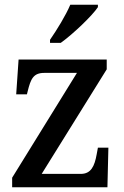

<svg xmlns="http://www.w3.org/2000/svg" viewBox="-20 -786 519 806"><path d="M190 -619V-606H235C288 -644 368 -721 391 -756V-766H275C256 -721 219 -661 190 -619ZM31 0H431L435 -166H391L386 -139C377 -88 362 -56 319 -56H155L428 -495V-536H58L48 -390H93L96 -402C109 -455 120 -480 166 -480H303L31 -40Z"/></svg>

Font: Noto Serif Armenian SemiCondensed Medium
Style: Regular
Weight: 500
Width: 4
Designer: Monotype Design Team
Foundry: Monotype Imaging Inc.
Version: Version 2.008